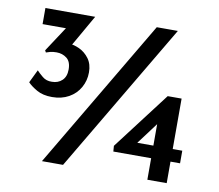

<svg xmlns="http://www.w3.org/2000/svg" viewBox="-77 -779 993 870"><g transform="rotate(10 420.0 -344.0)"><path d="M163 -294Q121 -294 93 -310Q65 -326 50 -342L79 -402Q89 -391 107 -376Q125 -361 151 -362Q179 -362 197.5 -379.5Q216 -397 216 -430Q216 -466 196 -481.5Q176 -497 149 -497Q132 -497 120.5 -494Q109 -491 101 -488L96 -497L182 -628L205 -612H64V-686H293L188 -502L121 -520Q134 -531 151 -538.5Q168 -546 191 -546Q218 -546 245 -533.5Q272 -521 290.5 -496Q309 -471 309 -433Q309 -395 291 -363Q273 -331 240 -312.5Q207 -294 163 -294ZM673 -688 266 0H169L576 -688ZM787 -157V-99H480L478 -125L679 -389H743V0H654V-282L676 -285L553 -121L539 -157Z"/></g></svg>

Font: Josefin Sans Thin Medium
Style: Regular
Weight: 500
Version: Version 2.000